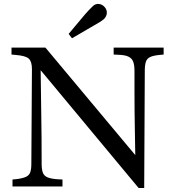

<svg xmlns="http://www.w3.org/2000/svg" viewBox="-20 -940 877 968"><path d="M679 8 185 -586Q186 -530 186.5 -475.5Q187 -421 188 -364.5Q189 -308 189.5 -246Q190 -184 190 -113Q190 -86 196 -69.5Q202 -53 220.5 -45.5Q239 -38 274 -36L295 -35V0H43V-35L64 -37Q95 -41 111 -48.5Q127 -56 132.5 -71.5Q138 -87 138 -113L141 -592Q141 -629 125.5 -644Q110 -659 59 -663L38 -665V-700H209L662 -158Q661 -223 660 -277Q659 -331 658.5 -380.5Q658 -430 658 -479Q658 -528 658 -582Q658 -612 651.5 -629Q645 -646 627.5 -654.5Q610 -663 574 -664L553 -665V-700H805V-665L784 -663Q753 -660 737 -652.5Q721 -645 715.5 -628.5Q710 -612 710 -582L707 8ZM343 -747 326 -769 409 -868Q420 -880 429 -890Q438 -900 448 -909Q462 -922 479 -920Q496 -918 508 -904Q520 -890 518.5 -873Q517 -856 503 -843Q492 -834 481 -827.5Q470 -821 456 -813Z"/></svg>

Font: Hedvig Letters Serif 18pt
Style: Regular
Weight: 400
Designer: Alexander Örn & Tor Weibull
Foundry: Kanon Foundry
Version: Version 1.000